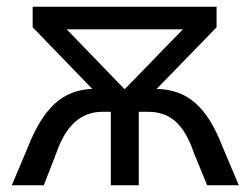

<svg xmlns="http://www.w3.org/2000/svg" viewBox="-20 -550 744 570"><path d="M640 -116 689 0H595L556 -95Q534 -160 501.5 -189Q469 -218 421 -218H392V0H309V-218H283Q189 -218 147 -95L110 0H15L64 -116Q98 -202 143.5 -243Q189 -284 254 -286L77 -469V-530H623V-469L445 -286Q513 -285 559.5 -244.5Q606 -204 640 -116ZM351 -286 523 -463H178L349 -286Z"/></svg>

Font: false
Style: Regular
Weight: 500
Designer: Julieta Ulanovsky
Foundry: Julieta Ulanovsky
Version: Version 7.222;hotconv 1.0.109;makeotfexe 2.5.65596